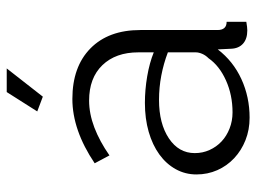

<svg xmlns="http://www.w3.org/2000/svg" viewBox="-118 -652 780 585"><g transform="rotate(-90 272.5 -360.0)"><path d="M206 10Q169 10 137.5 -2.5Q106 -15 82.5 -37Q59 -59 46 -88.5Q33 -118 33 -152Q33 -186 49 -215Q65 -244 94 -265Q123 -286 163 -297.5Q203 -309 251 -309Q291 -309 332 -302Q373 -295 405 -282V-329Q405 -398 366 -438.5Q327 -479 258 -479Q218 -479 176 -463Q134 -447 91 -417L67 -462Q168 -530 263 -530Q361 -530 417 -475Q473 -420 473 -323V-88Q473 -60 498 -60V0Q481 3 472 3Q446 3 431.5 -10Q417 -23 416 -46L414 -87Q378 -40 323.5 -15Q269 10 206 10ZM222 -42Q275 -42 319.5 -62Q364 -82 387 -115Q396 -124 400.5 -134.5Q405 -145 405 -154V-239Q371 -252 334.5 -259Q298 -266 260 -266Q188 -266 143 -236Q98 -206 98 -157Q98 -133 107.5 -112Q117 -91 133.5 -75.5Q150 -60 173 -51Q196 -42 222 -42ZM270 -620 225 -637 284 -730H356Z"/></g></svg>

Font: PTCRaleway
Style: Regular
Weight: 400
Designer: Matt McInerney, Pablo Impallari, Rodrigo Fuenzalida
Foundry: Matt McInerney, Pablo Impallari, Rodrigo Fuenzalida
Version: Version 3.000g; ttfautohint (v1.5) -l 8 -r 28 -G 28 -x 14 -D